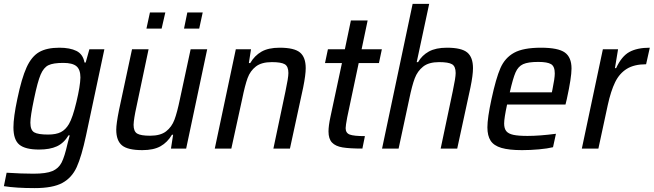

<svg xmlns="http://www.w3.org/2000/svg" viewBox="-31 -763 3357 986"><path d="M-11 193 3 124Q80 129 141 129Q206 129 238 115.5Q270 102 285.5 71.5Q301 41 316 -26L327 -68H321Q297 -28 261 -11.5Q225 5 170 5Q99 5 68.5 -20Q38 -45 38 -109Q38 -161 58 -255Q80 -361 105.5 -417Q131 -473 170 -495.5Q209 -518 274 -518Q328 -518 361.5 -501.5Q395 -485 403 -442H409L428 -510H505L411 -68Q388 40 363 95Q338 150 289 176.5Q240 203 147 203Q51 203 -11 193ZM323 -126Q342 -158 361.5 -239.5Q381 -321 382 -365Q382 -406 361.5 -423Q341 -440 294 -440Q242 -440 217.5 -428Q193 -416 177.5 -379.5Q162 -343 144 -256Q125 -166 125 -133Q125 -95 144.5 -83.5Q164 -72 216 -72Q257 -72 281.5 -84.5Q306 -97 323 -126Z M566 -97Q566 -127 580 -197L647 -510H732L670 -216Q656 -153 655 -122Q655 -88 673.5 -77Q692 -66 740 -66Q793 -66 822 -88.5Q851 -111 865 -148.5Q879 -186 893 -254L948 -510H1033L925 0H847L858 -71H852Q829 -32 793.5 -12Q758 8 700 8Q625 8 595.5 -16.5Q566 -41 566 -97ZM721 -616 739 -699H818L799 -616ZM914 -616 931 -699H1010L992 -616Z M1180 -510H1258L1247 -439H1254Q1276 -477 1311.5 -497.5Q1347 -518 1405 -518Q1480 -518 1509.5 -493.5Q1539 -469 1539 -413Q1539 -379 1526 -314L1458 0H1373L1435 -294Q1450 -364 1450 -388Q1450 -422 1431.5 -433Q1413 -444 1365 -444Q1312 -444 1283 -421.5Q1254 -399 1240.5 -362Q1227 -325 1213 -256L1157 0H1072Z M1656 -88Q1656 -117 1666 -163L1725 -439H1638L1653 -510H1740L1771 -658H1857L1826 -510H1930L1915 -439H1811L1752 -160Q1744 -117 1744 -105Q1744 -80 1765 -72Q1786 -64 1843 -64L1830 0Q1764 0 1728 -6Q1692 -12 1674 -31Q1656 -50 1656 -88Z M2088 -743H2173L2109 -444H2116Q2136 -479 2171.5 -498.5Q2207 -518 2264 -518Q2339 -518 2368.5 -493.5Q2398 -469 2398 -413Q2398 -377 2385 -314L2317 0H2232L2294 -294Q2309 -364 2309 -388Q2309 -422 2290.5 -433Q2272 -444 2224 -444Q2171 -444 2142 -421Q2113 -398 2099 -361Q2085 -324 2071 -256L2016 0H1931Z M2472 -109Q2472 -157 2493 -254Q2516 -361 2539 -413.5Q2562 -466 2609 -492Q2656 -518 2747 -518Q2835 -518 2869.5 -493.5Q2904 -469 2904 -411Q2904 -365 2880 -255L2873 -226H2573Q2558 -156 2558 -129Q2558 -103 2569 -89.5Q2580 -76 2605.5 -70.5Q2631 -65 2678 -65Q2740 -65 2824 -76L2809 -7Q2781 0 2736.5 4Q2692 8 2650 8Q2583 8 2544 -3.5Q2505 -15 2488.5 -40.5Q2472 -66 2472 -109ZM2803 -289 2806 -303Q2818 -361 2818 -386Q2818 -422 2799 -433.5Q2780 -445 2733 -445Q2681 -445 2655.5 -433.5Q2630 -422 2616.5 -391Q2603 -360 2587 -289Z M3065 -510H3143L3127 -413H3133Q3161 -474 3201 -496Q3241 -518 3306 -518L3287 -433Q3226 -433 3188 -409.5Q3150 -386 3128 -341Q3106 -296 3090 -223L3042 0H2957Z"/></svg>

Font: Saira Semi Condensed
Style: Italic
Weight: 400
Width: 4
Italic angle: -12°
Designer: Hector Gatti with collaboration of the Omnibus-Type team
Foundry: Omnibus-Type
Version: Version 1.001; ttfautohint (v1.8)